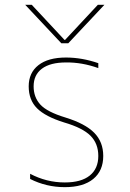

<svg xmlns="http://www.w3.org/2000/svg" viewBox="-20 -770 540 800"><path d="M389.6 -506.8V-486.3Q321.3 -510.7 254.9 -509.8Q189.5 -509.8 154.8 -483.9Q120.1 -458 120.1 -410.2Q120.1 -365.2 147.9 -334.5Q175.8 -303.7 252.9 -280.3Q335 -254.9 372.6 -216.8Q410.2 -178.7 410.2 -120.1Q410.2 -58.6 368.7 -24.4Q327.1 9.8 250 9.8Q172.9 9.8 105.5 -24.4V-45.9Q173.8 -9.8 250 -9.8Q318.4 -9.8 354 -38.6Q389.6 -67.4 389.6 -120.1Q389.6 -171.9 356.9 -204.6Q324.2 -237.3 247.1 -259.8Q168.9 -284.2 134.3 -318.8Q99.6 -353.5 99.6 -410.2Q99.6 -466.8 140.1 -498.5Q180.7 -530.3 254.9 -530.3Q321.3 -530.3 389.6 -506.8ZM264.6 -589.8H235.4L85 -750H112.3L249 -603.5H251L387.7 -750H415Z"/></svg>

Font: Mgen+ 1mn thin
Style: Regular
Weight: 100
Designer: [Source Han Sans]
Ryoko NISHIZUKA  (kana & ideographs); Paul D. Hunt (Latin, Greek & Cyrillic); Wenlong ZHANG  (bopomofo
Version: Version 1.059.20150602